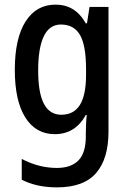

<svg xmlns="http://www.w3.org/2000/svg" viewBox="-20 -570 557 830"><path d="M220 -550Q262 -550 294.5 -530.5Q327 -511 351 -469H356L367 -540H449V-1Q449 116 395.5 178Q342 240 226 240Q139 240 74 207V117Q148 156 226 156Q287 156 319 123.5Q351 91 351 20V4Q351 -11 352 -33Q353 -55 355 -73H351Q305 10 217 10Q135 10 89.5 -62Q44 -134 44 -268Q44 -404 90.5 -477Q137 -550 220 -550ZM243 -464Q194 -464 169.5 -413.5Q145 -363 145 -266Q145 -168 170 -121Q195 -74 245 -74Q299 -74 325.5 -116.5Q352 -159 352 -247V-271Q352 -373 326 -418.5Q300 -464 243 -464Z"/></svg>

Font: Noto Sans Myanmar Condensed Medium
Style: Regular
Weight: 500
Width: 3
Designer: Monotype Design Team
Foundry: Monotype Imaging Inc.
Version: Version 2.107; ttfautohint (v1.8.4.7-5d5b)